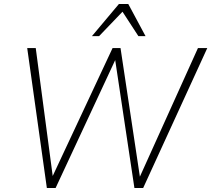

<svg xmlns="http://www.w3.org/2000/svg" viewBox="-20 -947 1064 967"><path d="M216 0 117 -705H160L249 -34H233L547 -705H587L688 -34H674L977 -705H1024L701 0H657L558 -659H567L260 0ZM443 -765 579 -927H626L713 -765H677L597 -888L479 -765Z"/></svg>

Font: Nunito Sans 10pt SemiCondensed ExtraLight
Style: Italic
Weight: 250
Width: 4
Italic angle: -9°
Designer: Vernon Adams
Foundry: Vernon Adams
Version: Version 3.101;gftools[0.9.27]